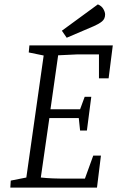

<svg xmlns="http://www.w3.org/2000/svg" viewBox="-20 -855 554 875"><path d="M27 0 29 -32 100 -46 179 -602 111 -616 114 -648H494L475 -498H431V-607H330L245 -603L210 -357H345L366 -414H396L376 -260H345L339 -317H205L166 -46Q194 -43 221 -42Q248 -41 261 -41H367L405 -146H440L422 0ZM284 -683 262 -715 426 -835Q443 -828 451 -814Q459 -800 459 -789Q459 -769 445 -757.5Q431 -746 408 -736Z"/></svg>

Font: Faustina Light
Style: Italic
Weight: 300
Italic angle: -8°
Designer: Alfonso Garcia
Foundry: http://www.omnibus-type.com
Version: Version 1.200